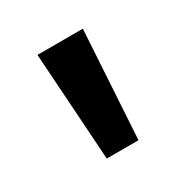

<svg xmlns="http://www.w3.org/2000/svg" viewBox="-66 -808 289 304"><g transform="rotate(-30 78.5 -656.5)"><path d="M50 -558 37 -755H120L108 -558Z"/></g></svg>

Font: DM Sans 36pt
Style: Regular
Weight: 400
Designer: Colophon Foundry, Jonny Pinhorn
Foundry: Colophon Foundry
Version: Version 4.004;gftools[0.9.30]